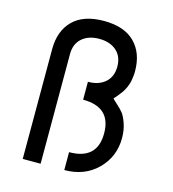

<svg xmlns="http://www.w3.org/2000/svg" viewBox="-111 -842 840 933"><g transform="rotate(15 309.0 -375.0)"><path d="M89 0V-552Q89 -644 142 -697Q195 -750 298 -750Q400 -750 453 -697Q506 -644 506 -552Q506 -540 504.5 -528Q503 -516 501.5 -506.5Q500 -497 496.5 -487Q493 -477 490.5 -470.5Q488 -464 482.5 -454.5Q477 -445 474 -441Q471 -437 464.5 -428.5Q458 -420 456 -417.5Q454 -415 447 -407Q440 -399 439 -398Q443 -393 463 -375Q483 -357 494.5 -342.5Q506 -328 517.5 -295.5Q529 -263 529 -222Q529 -129 464.5 -64.5Q400 0 298 0V-90Q439 -90 439 -222Q439 -354 298 -354V-444Q352 -444 384.5 -472.5Q417 -501 417 -552Q417 -603 384.5 -631.5Q352 -660 298 -660Q244 -660 211.5 -631.5Q179 -603 179 -552V0Z"/></g></svg>

Font: Hermit
Style: Regular
Weight: 400
Designer: Pablo Caro
Version: Version 2.000;PS 002.000;hotconv 1.0.88;makeotf.lib2.5.64775